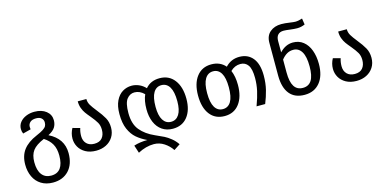

<svg xmlns="http://www.w3.org/2000/svg" viewBox="-84 -1258 4011 1979"><g transform="rotate(-15 1921.0 -268.5)"><path d="M515 -36Q515 82 452 149Q389 216 283 216Q211 216 158.5 183.5Q106 151 79 93.5Q52 36 52 -36Q52 -131 99.5 -193.5Q147 -256 244 -297Q293 -318 318 -334.5Q343 -351 351.5 -367Q360 -383 360 -406Q360 -433 340.5 -451Q321 -469 283 -469Q241 -469 219.5 -449.5Q198 -430 198 -401Q198 -386 200 -374L115 -352Q104 -376 104 -402Q104 -443 128.5 -474Q153 -505 194 -522Q235 -539 283 -539Q361 -539 408.5 -501Q456 -463 456 -403Q456 -360 435.5 -327.5Q415 -295 362 -268Q515 -192 515 -36ZM416 -36Q416 -111 388.5 -159.5Q361 -208 306 -243Q218 -206 183.5 -159.5Q149 -113 149 -36Q149 51 184 96.5Q219 142 283 142Q350 142 383 96.5Q416 51 416 -36Z M909 -385Q956 -327 981 -282Q1006 -237 1006 -178Q1006 -120 978.5 -76.5Q951 -33 904 -9.5Q857 14 798 14Q732 14 685.5 -12Q639 -38 615.5 -79.5Q592 -121 592 -169Q592 -225 620 -276L698 -255Q685 -216 685 -172Q685 -121 715 -90.5Q745 -60 798 -60Q854 -60 881.5 -93Q909 -126 909 -180Q909 -225 890.5 -257.5Q872 -290 832 -338Q803 -372 785.5 -396.5Q768 -421 756 -453.5Q744 -486 744 -527H836Q836 -492 854 -461.5Q872 -431 909 -385Z M1407 -264Q1407 -356 1435 -418Q1388 -465 1331 -465Q1283 -465 1250 -423.5Q1217 -382 1217 -275Q1217 -158 1271.5 -92Q1326 -26 1421 16Q1481 42 1513.5 58.5Q1546 75 1581.5 103.5Q1617 132 1644 172L1577 216Q1546 168 1495.5 135Q1445 102 1386 102Q1302 102 1216 148L1189 65Q1252 44 1334 44Q1271 14 1226 -24.5Q1181 -63 1153 -127.5Q1125 -192 1125 -288Q1125 -373 1152 -429Q1179 -485 1223.5 -512Q1268 -539 1321 -539Q1360 -539 1398.5 -522.5Q1437 -506 1468 -473Q1523 -539 1619 -539Q1719 -539 1776 -464.5Q1833 -390 1833 -263Q1833 -142 1776.5 -71Q1720 0 1620 0Q1554 0 1506 -33Q1458 -66 1432.5 -126Q1407 -186 1407 -264ZM1504 -264Q1504 -171 1534.5 -122.5Q1565 -74 1620 -74Q1675 -74 1705.5 -122Q1736 -170 1736 -263Q1736 -364 1705.5 -414.5Q1675 -465 1619 -465Q1564 -465 1534 -415Q1504 -365 1504 -264Z M2665 -288Q2665 -206 2648 -137.5Q2631 -69 2603 0H2511Q2543 -86 2557.5 -152Q2572 -218 2572 -287Q2572 -383 2543 -424Q2514 -465 2462 -465Q2401 -465 2355 -419Q2383 -354 2383 -264Q2383 -137 2326.5 -62.5Q2270 12 2170 12Q2069 12 2013 -61Q1957 -134 1957 -263Q1957 -390 2014 -464.5Q2071 -539 2171 -539Q2265 -539 2321 -474Q2381 -539 2470 -539Q2561 -539 2613 -475Q2665 -411 2665 -288ZM2286 -264Q2286 -365 2256 -415Q2226 -465 2171 -465Q2115 -465 2084.5 -414.5Q2054 -364 2054 -263Q2054 -162 2084 -112Q2114 -62 2170 -62Q2226 -62 2256 -112Q2286 -162 2286 -264Z M3245 -257Q3245 -130 3185.5 -58Q3126 14 3023 14Q2918 14 2863.5 -52.5Q2809 -119 2808 -245V-599Q2808 -673 2855 -713Q2902 -753 2976 -753Q3014 -753 3066 -745Q3106 -739 3124 -739Q3156 -739 3198 -753L3208 -687Q3168 -669 3125 -669Q3094 -669 3048 -675Q3006 -681 2981 -681Q2942 -681 2921 -659Q2900 -637 2900 -593V-472Q2963 -539 3042 -539Q3106 -539 3152 -502.5Q3198 -466 3221.5 -402Q3245 -338 3245 -257ZM3146 -257Q3146 -362 3114.5 -413.5Q3083 -465 3026 -465Q2988 -465 2957.5 -447Q2927 -429 2900 -395V-257Q2900 -157 2930.5 -108.5Q2961 -60 3023 -60Q3085 -60 3115.5 -108Q3146 -156 3146 -257Z M3688 -385Q3735 -327 3760 -282Q3785 -237 3785 -178Q3785 -120 3757.5 -76.5Q3730 -33 3683 -9.5Q3636 14 3577 14Q3511 14 3464.5 -12Q3418 -38 3394.5 -79.5Q3371 -121 3371 -169Q3371 -225 3399 -276L3477 -255Q3464 -216 3464 -172Q3464 -121 3494 -90.5Q3524 -60 3577 -60Q3633 -60 3660.5 -93Q3688 -126 3688 -180Q3688 -225 3669.5 -257.5Q3651 -290 3611 -338Q3582 -372 3564.5 -396.5Q3547 -421 3535 -453.5Q3523 -486 3523 -527H3615Q3615 -492 3633 -461.5Q3651 -431 3688 -385Z"/></g></svg>

Font: Fira GO
Style: Regular
Weight: 400
Designer: Carrois Corporate
Foundry: Carrois Corporate GbR
Version: Version 0.300